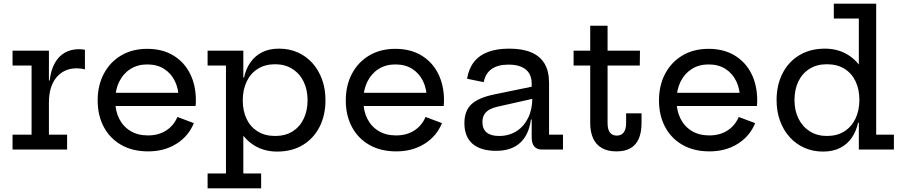

<svg xmlns="http://www.w3.org/2000/svg" viewBox="-20 -810 4898 1040"><path d="M245 -80.5H343.5V0H48V-80.5H151V-455H48V-535.5H245ZM440 -434Q429.5 -437 418.2 -438.5Q407 -440 395.5 -440Q327 -440 286 -391Q245 -342 245 -254.5L224 -374H249Q255.5 -430 276.5 -467.8Q297.5 -505.5 331 -524.5Q364.5 -543.5 408 -543.5Q416.5 -543.5 424.2 -542.8Q432 -542 440 -540.5Z M782.5 10Q698 10 636.5 -25.2Q575 -60.5 542 -122.8Q509 -185 509 -266Q509 -347.5 542.5 -410.8Q576 -474 636.5 -509.8Q697 -545.5 777.5 -545.5Q859 -545.5 918.2 -510Q977.5 -474.5 1009.2 -411.5Q1041 -348.5 1041 -266Q1041 -254 1040.5 -247.2Q1040 -240.5 1039 -236H946Q947 -243.5 947.5 -252.2Q948 -261 948 -273Q948 -327.5 927.8 -369.8Q907.5 -412 869.5 -436.5Q831.5 -461 777.5 -461Q725.5 -461 686.5 -436.2Q647.5 -411.5 625.8 -367.5Q604 -323.5 604 -266Q604 -210.5 625.2 -167.8Q646.5 -125 686.2 -100.8Q726 -76.5 781.5 -76.5Q839 -76.5 880.2 -103.2Q921.5 -130 941 -176.5L1030 -143Q1001 -72 935.5 -31Q870 10 782.5 10ZM568.5 -236V-307.5H1011L1039 -236Z M1104.5 210V129.5H1204V-455H1104.5V-535.5H1298V-355.5L1295 -286V-257.5L1298 -202V129.5H1394.5V210ZM1481 11Q1418 11 1368 -16Q1318 -43 1283.8 -94.5Q1249.5 -146 1234.5 -220L1295 -266Q1295 -209.5 1315.5 -166.2Q1336 -123 1375.5 -98.2Q1415 -73.5 1470.5 -73.5Q1525.5 -73.5 1564.8 -98.2Q1604 -123 1625 -166.8Q1646 -210.5 1646 -267.5Q1646 -325 1624.2 -368.8Q1602.5 -412.5 1562.8 -437.2Q1523 -462 1470.5 -462Q1416 -462 1376.5 -437.2Q1337 -412.5 1316 -368.2Q1295 -324 1295 -266L1279.5 -390H1302Q1311.5 -436 1335.8 -471.2Q1360 -506.5 1398.8 -526.5Q1437.5 -546.5 1491.5 -546.5Q1547 -546.5 1593 -526Q1639 -505.5 1672.5 -468Q1706 -430.5 1724.5 -379.5Q1743 -328.5 1743 -267.5Q1743 -186 1711 -123Q1679 -60 1620.2 -24.5Q1561.5 11 1481 11Z M2126.5 10Q2042 10 1980.5 -25.2Q1919 -60.5 1886 -122.8Q1853 -185 1853 -266Q1853 -347.5 1886.5 -410.8Q1920 -474 1980.5 -509.8Q2041 -545.5 2121.5 -545.5Q2203 -545.5 2262.2 -510Q2321.5 -474.5 2353.2 -411.5Q2385 -348.5 2385 -266Q2385 -254 2384.5 -247.2Q2384 -240.5 2383 -236H2290Q2291 -243.5 2291.5 -252.2Q2292 -261 2292 -273Q2292 -327.5 2271.8 -369.8Q2251.5 -412 2213.5 -436.5Q2175.5 -461 2121.5 -461Q2069.5 -461 2030.5 -436.2Q1991.5 -411.5 1969.8 -367.5Q1948 -323.5 1948 -266Q1948 -210.5 1969.2 -167.8Q1990.5 -125 2030.2 -100.8Q2070 -76.5 2125.5 -76.5Q2183 -76.5 2224.2 -103.2Q2265.5 -130 2285 -176.5L2374 -143Q2345 -72 2279.5 -31Q2214 10 2126.5 10ZM1912.5 -236V-307.5H2355L2383 -236Z M2914.5 0Q2888 0 2874 -16.8Q2860 -33.5 2860 -64.5V-200L2868.5 -219L2863.5 -281L2860 -317V-356.5Q2860 -390.5 2845.8 -413.5Q2831.5 -436.5 2803.5 -448.2Q2775.5 -460 2735 -460Q2676.5 -460 2643 -436.2Q2609.5 -412.5 2600 -365L2510 -383.5Q2519 -438 2547.2 -474.2Q2575.5 -510.5 2623.2 -528.5Q2671 -546.5 2738.5 -546.5Q2810.5 -546.5 2858.2 -526Q2906 -505.5 2930 -464.8Q2954 -424 2954 -362V-80.5H3029.5V0ZM2667.5 7Q2583.5 7 2539.5 -31.2Q2495.5 -69.5 2495.5 -143Q2495.5 -209 2533 -244.8Q2570.5 -280.5 2657 -298.5L2887.5 -346V-280L2672.5 -231.5Q2632 -222 2612.5 -202.2Q2593 -182.5 2593 -149Q2593 -111.5 2616 -92.5Q2639 -73.5 2683 -73.5Q2736.5 -73.5 2777.2 -99.2Q2818 -125 2840.8 -171.5Q2863.5 -218 2863.5 -281L2888.5 -163H2856Q2844.5 -79 2797 -36Q2749.5 7 2667.5 7Z M3271 -143.5Q3271 -109 3283.8 -92.2Q3296.5 -75.5 3321 -75.5Q3345.5 -75.5 3358.5 -92.8Q3371.5 -110 3371.5 -143.5V-196H3455V-144.5Q3455 -95 3440.8 -60.5Q3426.5 -26 3396.5 -8Q3366.5 10 3319 10Q3270 10 3238.8 -8.8Q3207.5 -27.5 3192.2 -61.8Q3177 -96 3177 -143.5V-455H3087V-535.5H3177V-670.5H3271V-535.5H3446.5L3445.5 -455H3271Z M3823 10Q3738.5 10 3677 -25.2Q3615.5 -60.5 3582.5 -122.8Q3549.5 -185 3549.5 -266Q3549.5 -347.5 3583 -410.8Q3616.5 -474 3677 -509.8Q3737.5 -545.5 3818 -545.5Q3899.5 -545.5 3958.8 -510Q4018 -474.5 4049.8 -411.5Q4081.5 -348.5 4081.5 -266Q4081.5 -254 4081 -247.2Q4080.5 -240.5 4079.5 -236H3986.5Q3987.5 -243.5 3988 -252.2Q3988.5 -261 3988.5 -273Q3988.5 -327.5 3968.2 -369.8Q3948 -412 3910 -436.5Q3872 -461 3818 -461Q3766 -461 3727 -436.2Q3688 -411.5 3666.2 -367.5Q3644.5 -323.5 3644.5 -266Q3644.5 -210.5 3665.8 -167.8Q3687 -125 3726.8 -100.8Q3766.5 -76.5 3822 -76.5Q3879.5 -76.5 3920.8 -103.2Q3962 -130 3981.5 -176.5L4070.5 -143Q4041.5 -72 3976 -31Q3910.5 10 3823 10ZM3609 -236V-307.5H4051.5L4079.5 -236Z M4632 0V-193L4635 -239.5V-308.5L4632 -394V-709.5H4496.5V-790H4726V-80.5H4822V0ZM4448.5 -546.5Q4511.5 -546.5 4561.8 -519.5Q4612 -492.5 4646.2 -441Q4680.5 -389.5 4695 -315.5L4635 -269.5Q4635 -326 4614.2 -369.5Q4593.5 -413 4554.2 -437.5Q4515 -462 4459 -462Q4404.5 -462 4365 -437.2Q4325.5 -412.5 4304.5 -368.8Q4283.5 -325 4283.5 -267.5Q4283.5 -210.5 4305.5 -166.8Q4327.5 -123 4367 -98.2Q4406.5 -73.5 4459 -73.5Q4514 -73.5 4553.2 -98.2Q4592.5 -123 4613.8 -167.2Q4635 -211.5 4635 -269.5L4650 -145.5H4628Q4618 -99.5 4594 -64.2Q4570 -29 4531 -9Q4492 11 4438 11Q4383 11 4337 -9.5Q4291 -30 4257.2 -67.5Q4223.5 -105 4205 -156Q4186.5 -207 4186.5 -267.5Q4186.5 -349.5 4218.8 -412.5Q4251 -475.5 4309.8 -511Q4368.5 -546.5 4448.5 -546.5Z"/></svg>

Font: Hepta Slab Medium
Style: Regular
Weight: 500
Designer: Michael LaGattuta
Foundry: Michael LaGattuta
Version: Version 1.102